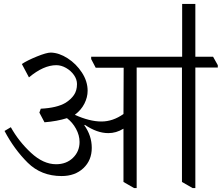

<svg xmlns="http://www.w3.org/2000/svg" viewBox="-20 -928 1126 975"><path d="M3 0ZM1086 -585H972V27H958L904 -4V-585H674V27H661L607 -4V-274H606Q570 -252 530 -252Q473 -252 411 -294L408 -292Q446 -239 446 -177Q446 -114 403.5 -74Q361 -34 293 -34Q189 -34 120.5 -102Q52 -170 3 -263L35 -282Q75 -210 137.5 -152Q200 -94 265 -94Q317 -94 350.5 -126.5Q384 -159 384 -207Q384 -241 366 -274Q348 -307 320 -328Q269 -312 206 -307L180 -356L187 -376Q269 -380 313 -406Q340 -423 355.5 -445.5Q371 -468 371 -501Q371 -525 355.5 -547Q340 -569 315.5 -583Q291 -597 266 -597Q201 -597 127 -535L91 -603Q118 -621 167 -641Q216 -661 238 -661Q280 -660 323.5 -632Q367 -604 396 -559.5Q425 -515 425 -467Q425 -434 408.5 -401.5Q392 -369 360 -345Q435 -311 495 -311Q553 -311 607 -349L608 -584H466L443 -628V-640H1062L1086 -597ZM972 -908V-627H905V-908Z"/></svg>

Font: Martel Light
Style: Regular
Weight: 300
Designer: Dan Reynolds
Foundry: Dan Reynolds
Version: Version 1.001; ttfautohint (v1.1) -l 5 -r 5 -G 72 -x 0 -D la